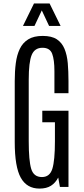

<svg xmlns="http://www.w3.org/2000/svg" viewBox="-20 -1077 481 1106"><path d="M207.5 9.3Q134.8 9.3 99.9 -53Q64.9 -115.2 64.9 -258.8V-610.4Q64.9 -666 71 -713.1Q77.1 -760.3 94 -795.4Q110.8 -830.6 142.6 -850.3Q174.3 -870.1 226.1 -870.1Q277.8 -870.1 307.4 -850.6Q336.9 -831.1 351.6 -795.7Q366.2 -760.3 370.4 -713.1Q374.5 -666 374.5 -610.4V-540H293.5V-667Q293.5 -732.9 280.5 -767.3Q267.6 -801.8 224.6 -801.8Q179.7 -801.8 162.6 -760.5Q145.5 -719.2 145.5 -617.2V-263.7Q145.5 -152.3 159.7 -104.7Q173.8 -57.1 221.7 -57.1Q266.6 -57.1 281.5 -104.7Q296.4 -152.3 296.4 -263.2V-372.6H223.6V-439H374.5V0H325.2L315.4 -54.2Q299.3 -23.4 273.7 -7.1Q248 9.3 207.5 9.3ZM112.3 -927.7 175.8 -1057.1H265.6L329.1 -927.7H262.7L220.7 -1017.1L178.7 -927.7Z"/></svg>

Font: Antonio ExtraLight
Style: Regular
Weight: 250
Designer: Vernon Adams
Foundry: Vernon Adams
Version: Version 1.002